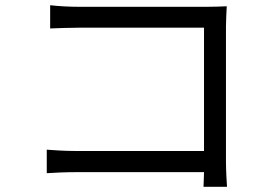

<svg xmlns="http://www.w3.org/2000/svg" viewBox="-20 -706 1040 735"><path d="M849 9C848 -7 845 -52 845 -88V-604C845 -628 847 -659 848 -682C828 -681 798 -680 774 -680H281C249 -680 205 -682 172 -686V-597C196 -598 245 -600 282 -600H761V-128H270C228 -128 185 -131 159 -133V-43C186 -45 231 -47 272 -47H761C760 -23 760 -2 759 9Z"/></svg>

Font: Squished Noto Sans CJK JP Regular
Style: Regular
Weight: 400
Designer: Ryoko NISHIZUKA (kana & ideographs); Paul D. Hunt (Latin, Greek & Cyrillic); Wenlong ZHANG (bopomofo); Sandoll Communica
Foundry: Adobe Systems Incorporated
Version: Version 1.004;PS 1.004;hotconv 1.0.82;makeotf.lib2.5.63406